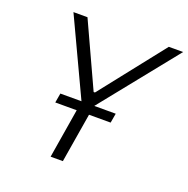

<svg xmlns="http://www.w3.org/2000/svg" viewBox="-129 -850 953 972"><g transform="rotate(20 347.5 -363.5)"><path d="M103.7 -727.3H179.3L338.1 -382.1H345.2L617.5 -727.3H694.6L363.6 -315L311.4 0H245.4L297.2 -315ZM173.7 -266 182.5 -317.1H480.8L471.9 -266Z"/></g></svg>

Font: Inter Light  BETA
Style: Italic
Weight: 300
Italic angle: 9.39999°
Designer: Rasmus Andersson
Foundry: rsms
Version: Version 3.011;git-f93a4a705